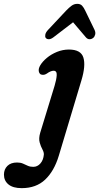

<svg xmlns="http://www.w3.org/2000/svg" viewBox="-148 -731 514 996"><path d="M274.5 -314.5 157 77Q133 156.5 86.2 200.8Q39.5 245 -35.5 245Q-80.5 245 -104 225.8Q-127.5 206.5 -127.5 175Q-127.5 147.5 -109.8 129.8Q-92 112 -59.5 112Q-42 112 -29.2 117.5Q-16.5 123 -4.2 128.8Q8 134.5 24.5 134.5Q46 134.5 61.5 117Q77 99.5 79.5 70.5Q80 58.5 71.8 43.5Q63.5 28.5 57.8 8Q52 -12.5 60.5 -42L135 -285.5Q145 -318.5 146.2 -341.2Q147.5 -364 130 -364Q115 -364 94.5 -349Q85 -343 77.5 -342.8Q70 -342.5 63.5 -345Q54.5 -350.5 53 -363.2Q51.5 -376 60.5 -391.5Q72 -411.5 94.8 -430.5Q117.5 -449.5 147.5 -461.8Q177.5 -474 209.5 -474Q271.5 -474 284.5 -432.5Q297.5 -391 274.5 -314.5ZM129.2 -537.5Q115.9 -527.5 105.4 -527.5Q94.8 -527.5 89.2 -534.5Q84.9 -540.5 87.1 -551.8Q89.2 -563 101.3 -576L194.6 -675.5Q210.5 -692 223.6 -701.5Q236.7 -711 253.1 -711Q269 -711 277.8 -701.5Q286.6 -692 294.3 -675.5L342.5 -576Q348.5 -563 345.7 -551.8Q342.9 -540.5 335.6 -534.5Q327 -527.5 316.5 -527.5Q306 -527.5 297.4 -537.5L231.1 -615.5Z"/></svg>

Font: Fraunces 9pt SuperSoft SemiBold
Style: Italic
Weight: 600
Italic angle: -16°
Version: Version 1.000;[0bf87f6ff]